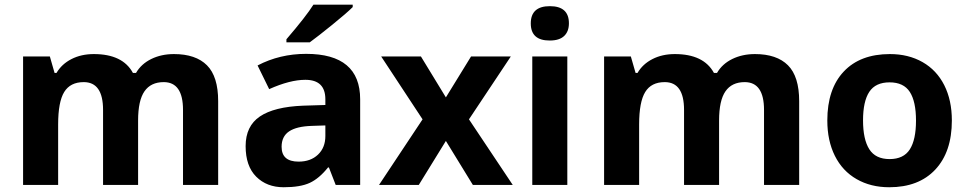

<svg xmlns="http://www.w3.org/2000/svg" viewBox="-20 -786 4110 816"><path d="M757.8 -318.8Q757.8 -437 675.8 -437Q621.1 -437 594 -397.9Q566.9 -358.9 566.9 -273.9V0H418V-318.8Q418 -437 335.9 -437Q278.8 -437 252.9 -395Q227.1 -353 227.1 -256.8V0H78.1V-545.9H191.9L211.9 -476.1H220.2Q242.2 -513.7 283.7 -534.9Q325.2 -556.2 378.9 -556.2Q501.5 -556.2 544.9 -476.1H558.1Q580.1 -514.2 622.8 -535.2Q665.5 -556.2 719.2 -556.2Q812 -556.2 859.6 -508.5Q907.2 -460.9 907.2 -356V0H757.8Z M1176.8 -162.1Q1176.8 -99.1 1249 -99.1Q1300.3 -99.1 1331.5 -128.9Q1362.8 -158.7 1362.8 -208V-252.9L1305.2 -251Q1240.2 -249 1208.5 -227.5Q1176.8 -206.1 1176.8 -162.1ZM1185.5 9.8Q1113.8 9.8 1068.8 -35.2Q1023.9 -80.1 1023.9 -165Q1023.9 -250 1084.5 -291Q1145 -332 1268.1 -336.9L1362.8 -339.8V-363.8Q1362.8 -446.8 1277.8 -446.8Q1212.4 -446.8 1124 -407.2L1074.7 -507.8Q1168.9 -557.1 1281.2 -557.1Q1510.7 -557.1 1510.7 -363.8V0H1406.7L1377.9 -74.2H1374Q1336.4 -27.3 1296.4 -8.8Q1256.3 9.8 1185.5 9.8ZM1197.3 -606V-619.1Q1281.2 -716.8 1312 -766.1H1479V-755.9Q1453.6 -730.5 1392.1 -680.7Q1330.6 -630.9 1296.4 -606Z M1775.9 -278.8 1600.1 -545.9H1769L1875 -372.1L1981.9 -545.9H2150.9L1973.1 -278.8L2159.2 0H1989.7L1875 -187L1759.8 0H1590.8Z M2391.1 0H2242.2V-545.9H2391.1ZM2316.9 -613.8Q2235.8 -613.3 2235.8 -686.5Q2235.8 -759.8 2316.9 -759.8Q2397.9 -759.8 2397.9 -687Q2397.9 -652.3 2377.7 -633.1Q2357.4 -613.8 2316.9 -613.8Z M3227.1 -318.8Q3227.1 -437 3145 -437Q3090.3 -437 3063.2 -397.9Q3036.1 -358.9 3036.1 -273.9V0H2887.2V-318.8Q2887.2 -437 2805.2 -437Q2748 -437 2722.2 -395Q2696.3 -353 2696.3 -256.8V0H2547.4V-545.9H2661.1L2681.2 -476.1H2689.5Q2711.4 -513.7 2752.9 -534.9Q2794.4 -556.2 2848.1 -556.2Q2970.7 -556.2 3014.2 -476.1H3027.3Q3049.3 -514.2 3092 -535.2Q3134.8 -556.2 3188.5 -556.2Q3281.2 -556.2 3328.9 -508.5Q3376.5 -460.9 3376.5 -356V0H3227.1Z M4025.4 -273.9Q4025.4 -140.6 3955.1 -65.4Q3884.8 9.8 3759.3 9.8Q3680.7 9.8 3620.6 -24.7Q3560.5 -59.1 3528.3 -123.5Q3496.1 -188 3496.1 -273.9Q3496.1 -407.7 3565.9 -481.9Q3635.7 -556.2 3762.2 -556.2Q3840.8 -556.2 3900.9 -522Q3960.9 -487.8 3993.2 -423.8Q4025.4 -359.9 4025.4 -273.9ZM3674.6 -395.8Q3647.9 -355.5 3647.9 -274.4Q3647.9 -193.4 3674.6 -151.6Q3701.2 -109.9 3760.7 -109.9Q3820.3 -109.9 3846.7 -151.1Q3873 -192.4 3873 -273.4Q3873 -354.5 3846.7 -395.3Q3820.3 -436 3760.7 -436Q3701.2 -436 3674.6 -395.8Z"/></svg>

Font: OpenSans-Bold
Style: Bold
Weight: 700
Foundry: Ascender Corporation
Version: Version 1.10